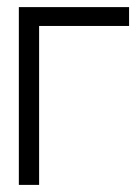

<svg xmlns="http://www.w3.org/2000/svg" viewBox="-20 -520 392 540"><path d="M33 -500V0H90V-447H343V-500Z"/></svg>

Font: AdventPro_ExpandedRegular
Style: ExpandedRegular
Weight: 400
Width: 7
Designer: VivaRado, Andreas Kalpakidis
Foundry: VivaRado, Andreas Kalpakidis
Version: Version 3.000